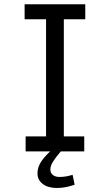

<svg xmlns="http://www.w3.org/2000/svg" viewBox="-20 -724 525 918"><path d="M97.7 -631.8V-703.6H387.7V-631.8H285.2V-71.8H382.8V0H102.5V-71.8H200.2V-631.8ZM270.5 0Q245.1 29.8 232.9 49.8Q220.7 69.8 220.7 85.9Q220.7 103.5 232.9 112.8Q245.1 122.1 264.6 122.1Q294.9 122.1 327.1 111.8L336.9 159.2Q318.8 165.5 297.1 170.2Q275.4 174.8 252 174.8Q209.5 174.8 184.3 155.5Q159.2 136.2 159.2 105Q159.2 74.2 178.7 45.9Q198.2 17.6 238.3 -16.6Z"/></svg>

Font: Metrophobic
Style: Regular
Weight: 400
Designer: Vernon Adams
Foundry: Vernon Adams
Version: Version 3.200; ttfautohint (v1.8.4.7-5d5b);gftools[0.9.23]